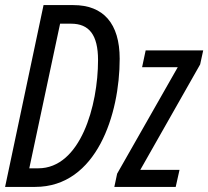

<svg xmlns="http://www.w3.org/2000/svg" viewBox="-20 -734 818 754"><path d="M0 0H118C360 0 450 -286 450 -503C450 -642 386 -714 268 -714H151ZM130 -73H95L216 -641H259C330 -641 365 -597 365 -498C365 -319 296 -73 130 -73ZM429 0H670L685 -67H531L766 -481L778 -536H552L538 -470H678L440 -52Z"/></svg>

Font: Noto Sans ExtraCondensed
Style: Italic
Weight: 400
Width: 2
Italic angle: -12°
Designer: Monotype Design Team
Foundry: Monotype Imaging Inc.
Version: Version 2.013